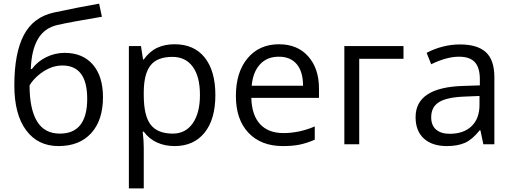

<svg xmlns="http://www.w3.org/2000/svg" viewBox="-20 -786 2794 1046"><path d="M58.1 -320.8Q58.1 -496.6 109.9 -595Q161.6 -693.4 273.9 -717.8Q413.6 -747.6 520 -766.1L535.2 -694.8Q365.7 -666.5 293 -649.9Q222.2 -633.8 186.8 -573.7Q151.4 -513.7 147.9 -410.2H153.8Q184.1 -451.2 231.9 -474.6Q279.8 -498 332 -498Q430.7 -498 485.8 -434.1Q541 -370.1 541 -256.8Q541 -131.3 477.1 -60.8Q413.1 9.8 298.8 9.8Q186 9.8 122.1 -76.7Q58.1 -163.1 58.1 -320.8ZM306.2 -58.1Q455.1 -58.1 455.1 -248Q455.1 -429.2 319.8 -429.2Q282.7 -429.2 248.3 -413.8Q213.9 -398.4 185.3 -373Q156.7 -347.7 141.1 -320.8Q141.1 -192.4 181.6 -125.2Q222.2 -58.1 306.2 -58.1Z M931.2 9.8Q878.9 9.8 835.7 -9.5Q792.5 -28.8 763.2 -68.8H757.3Q763.2 -22 763.2 20V240.2H682.1V-535.2H748L759.3 -461.9H763.2Q794.4 -505.9 835.9 -525.4Q877.4 -544.9 931.2 -544.9Q1037.6 -544.9 1095.5 -472.2Q1153.3 -399.4 1153.3 -268.1Q1153.3 -136.2 1094.5 -63.2Q1035.6 9.8 931.2 9.8ZM919.4 -476.1Q837.4 -476.1 800.8 -430.7Q764.2 -385.3 763.2 -286.1V-268.1Q763.2 -155.3 800.8 -106.7Q838.4 -58.1 921.4 -58.1Q990.7 -58.1 1030 -114.3Q1069.3 -170.4 1069.3 -269Q1069.3 -369.1 1030 -422.6Q990.7 -476.1 919.4 -476.1Z M1521 9.8Q1402.3 9.8 1333.7 -62.5Q1265.1 -134.8 1265.1 -263.2Q1265.1 -392.6 1328.9 -468.8Q1392.6 -544.9 1500 -544.9Q1600.6 -544.9 1659.2 -478.8Q1717.8 -412.6 1717.8 -304.2V-252.9H1349.1Q1351.6 -158.7 1396.7 -109.9Q1441.9 -61 1523.9 -61Q1610.4 -61 1694.8 -97.2V-24.9Q1651.9 -6.3 1613.5 1.7Q1575.2 9.8 1521 9.8ZM1499 -477.1Q1434.6 -477.1 1396.2 -435.1Q1357.9 -393.1 1351.1 -318.8H1630.9Q1630.9 -395.5 1596.7 -436.3Q1562.5 -477.1 1499 -477.1Z M2178.2 -465.8H1937V0H1856V-535.2H2178.2Z M2613.3 0 2597.2 -76.2H2593.3Q2553.2 -25.9 2513.4 -8.1Q2473.6 9.8 2414.1 9.8Q2334.5 9.8 2289.3 -31.2Q2244.1 -72.3 2244.1 -147.9Q2244.1 -310.1 2503.4 -317.9L2594.2 -320.8V-354Q2594.2 -417 2567.1 -447Q2540 -477.1 2480.5 -477.1Q2413.6 -477.1 2329.1 -436L2304.2 -498Q2343.8 -519.5 2390.9 -531.7Q2438 -543.9 2485.4 -543.9Q2581.1 -543.9 2627.2 -501.5Q2673.3 -459 2673.3 -365.2V0ZM2430.2 -57.1Q2505.9 -57.1 2549.1 -98.6Q2592.3 -140.1 2592.3 -214.8V-263.2L2511.2 -259.8Q2414.6 -256.3 2371.8 -229.7Q2329.1 -203.1 2329.1 -147Q2329.1 -103 2355.7 -80.1Q2382.3 -57.1 2430.2 -57.1Z"/></svg>

Font: f06252833
Style: Regular
Weight: 400
Foundry: Ascender Corporation
Version: Version 1.10